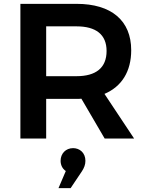

<svg xmlns="http://www.w3.org/2000/svg" viewBox="-20 -720 763 998"><path d="M677 0 523 -232C613 -270 662 -349 662 -459C662 -613 559 -700 378 -700H86V0H220V-206H378C387 -206 395 -206 403 -207L524 0ZM220 -324V-583H378C478 -583 534 -541 534 -455C534 -367 478 -324 378 -324ZM360 50C322 50 295 78 295 116C295 137 304 157 322 169L284 258H347L406 170C417 153 424 136 424 116C424 74 394 50 360 50Z"/></svg>

Font: Montserrat_SPRD_medium Medium
Style: Regular
Weight: 400
Designer: Julieta Ulanovsky edited by Nelly Hempel
Foundry: Julieta Ulanovsky
Version: Version 4.000;PS 004.000;hotconv 1.0.88;makeotf.lib2.5.64775